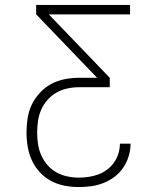

<svg xmlns="http://www.w3.org/2000/svg" viewBox="-20 -550 640 775"><path d="M298 205Q269 205 240.5 199.5Q212 194 186.5 180.5Q161 167 141 145.5Q121 124 109 98Q97 72 92 43Q87 14 87 -15Q87 -44 91.5 -73Q96 -102 108.5 -128Q121 -154 141.5 -176Q162 -198 187.5 -211.5Q213 -225 242 -230.5Q271 -236 300 -236H372L126 -492V-530H505V-492H177L423 -236V-198H300Q276 -198 252.5 -193Q229 -188 208.5 -176.5Q188 -165 172 -147Q156 -129 146.5 -107.5Q137 -86 133.5 -62Q130 -38 130 -15Q130 9 133.5 32Q137 55 146.5 76.5Q156 98 171.5 116Q187 134 207.5 145.5Q228 157 251.5 162Q275 167 298 167Q318 167 338 164Q358 161 377 154Q396 147 412.5 134.5Q429 122 440.5 105.5Q452 89 458 69.5Q464 50 464 30H507Q507 55 499.5 80Q492 105 477.5 126.5Q463 148 442.5 163.5Q422 179 398 188.5Q374 198 349 201.5Q324 205 298 205Z"/></svg>

Font: Iosevka Curly XLtEx
Style: Regular
Weight: 200
Width: 7
Monospace: yes
Designer: Belleve Invis
Foundry: Belleve Invis
Version: Version 11.1.0; ttfautohint (v1.8.3)